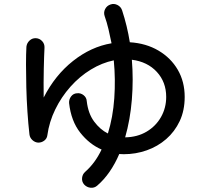

<svg xmlns="http://www.w3.org/2000/svg" viewBox="-20 -841 1040 945"><path d="M458 73Q444 85 425.5 83Q407 81 394 67Q382 53 384 34.5Q386 16 400 4Q448 -38 480 -105Q420 -131 375 -188Q330 -245 320 -334Q319 -352 330 -366.5Q341 -381 359 -382Q377 -384 391.5 -372.5Q406 -361 407 -343Q414 -282 443.5 -242.5Q473 -203 511 -184Q536 -264 542.5 -357.5Q549 -451 540 -544Q482 -532 427 -498.5Q372 -465 327 -414.5Q282 -364 252 -302.5Q222 -241 213 -175Q211 -159 198 -149Q185 -139 168 -139Q152 -140 139.5 -151.5Q127 -163 125 -179Q119 -231 115 -291.5Q111 -352 109.5 -411.5Q108 -471 108 -523Q108 -575 110 -611Q112 -629 125.5 -641.5Q139 -654 157 -653Q175 -652 187.5 -638.5Q200 -625 199 -606Q197 -569 195.5 -502.5Q194 -436 195 -361Q251 -471 339.5 -541Q428 -611 529 -628Q522 -663 514 -697Q506 -731 495 -762Q489 -780 497.5 -796.5Q506 -813 524 -819Q541 -825 558 -816.5Q575 -808 581 -790Q606 -714 619 -633Q699 -628 760 -592Q821 -556 855 -497.5Q889 -439 889 -364Q889 -297 864.5 -245Q840 -193 798 -156.5Q756 -120 702 -101Q648 -82 589 -82Q584 -82 578 -82.5Q572 -83 567 -83Q547 -36 519.5 4Q492 44 458 73ZM596 -165Q656 -166 701.5 -193Q747 -220 772.5 -265Q798 -310 798 -364Q798 -437 752 -487Q706 -537 629 -547Q637 -450 629 -351Q621 -252 596 -165Z"/></svg>

Font: Zen Maru Gothic Medium
Style: Regular
Weight: 500
Designer: Yoshimichi Ohira
Foundry: Positype
Version: Version 1.001